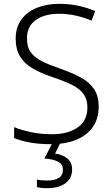

<svg xmlns="http://www.w3.org/2000/svg" viewBox="-20 -744 586 1004"><path d="M496 -186Q496 -122 464 -78Q432 -34 376 -12Q320 10 249 10Q184 10 136 1Q88 -8 54 -22V-79Q91 -64 142 -53Q193 -42 252 -42Q334 -42 385.5 -77Q437 -112 437 -182Q437 -224 417.5 -251.5Q398 -279 357.5 -299.5Q317 -320 254 -341Q194 -361 151 -386Q108 -411 85 -448.5Q62 -486 62 -543Q62 -601 91.5 -641.5Q121 -682 172.5 -703Q224 -724 290 -724Q342 -724 389 -714Q436 -704 478 -686L459 -636Q373 -672 288 -672Q214 -672 167.5 -639.5Q121 -607 121 -544Q121 -498 141 -470.5Q161 -443 199 -424Q237 -405 292 -386Q355 -364 400.5 -340Q446 -316 471 -279.5Q496 -243 496 -186ZM357 142Q357 188 322.5 214Q288 240 227 240Q193 240 173 234V195Q193 200 228 200Q265 200 287 186.5Q309 173 309 143Q309 115 283.5 101.5Q258 88 212 85L256 0H297L268 59Q307 64 332 84.5Q357 105 357 142Z"/></svg>

Font: Noto Sans Thai Looped Light
Style: Regular
Weight: 300
Designer: Sasikarn Vongin, Ben Mitchell
Foundry: The Fontpad Ltd
Version: Version 1.001; ttfautohint (v1.8.4.7-5d5b)